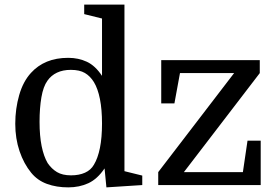

<svg xmlns="http://www.w3.org/2000/svg" viewBox="-20 -800 1198 830"><path d="M46 -265Q46 -330 63 -389Q80 -448 114 -485Q143 -517 183 -533.5Q223 -550 275 -550Q319 -550 355.5 -533Q392 -516 421 -472V-720L344 -739V-780H518V-60L595 -41V0L440 10L432 -72Q401 -26 362 -8Q323 10 275 10Q224 10 183 -5Q142 -20 115 -53Q83 -92 64.5 -146.5Q46 -201 46 -265ZM421 -266Q421 -327 412 -372Q403 -417 386 -445Q370 -471 347 -484.5Q324 -498 286 -498Q252 -498 226.5 -486Q201 -474 185 -451Q167 -426 159 -379.5Q151 -333 151 -273Q151 -213 160 -168.5Q169 -124 186 -95Q203 -70 226.5 -56Q250 -42 287 -42Q322 -42 347.5 -53.5Q373 -65 386 -88Q403 -116 412 -160.5Q421 -205 421 -266ZM1030 -56 1050 -192H1107V0H664V-56L992 -484H758L734 -353H677V-540H1103V-484L775 -56Z"/></svg>

Font: Domine
Style: Regular
Weight: 400
Designer: Pablo Impallari, Rodrigo Fuenzalida, Brenda Gallo
Foundry: Pablo Impallari, Rodrigo Fuenzalida, Brenda Gallo
Version: Version 2.000;September 19, 2022;FontCreator 14.0.0.2877 64-